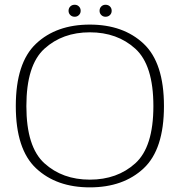

<svg xmlns="http://www.w3.org/2000/svg" viewBox="-20 -784 771 808"><path d="M358 4.5Q499 4.5 584.5 -75.5Q670 -155.5 670 -337.5Q670 -519.5 584.5 -600Q499 -680.5 358 -680.5Q217 -680.5 131.8 -600.2Q46.5 -520 46.5 -337.5Q46.5 -155.5 132 -75.5Q217.5 4.5 358 4.5ZM358 -28Q243 -28 167 -96.8Q91 -165.5 91 -337.5Q91 -510 167 -579Q243 -648 358 -648Q473.5 -648 549.5 -579Q625.5 -510 625.5 -337.5Q625.5 -165.5 549.5 -96.8Q473.5 -28 358 -28ZM294.5 -713.5Q305 -713.5 312.2 -720.8Q319.5 -728 319.5 -738.5Q319.5 -749.5 312.2 -756.8Q305 -764 294.5 -764Q283 -764 275.8 -756.8Q268.5 -749.5 268.5 -738.5Q268.5 -728 275.8 -720.8Q283 -713.5 294.5 -713.5ZM424 -713.5Q435.5 -713.5 442.8 -720.8Q450 -728 450 -738.5Q450 -749.5 442.8 -756.8Q435.5 -764 424 -764Q413.5 -764 406.2 -756.8Q399 -749.5 399 -738.5Q399 -728 406.2 -720.8Q413.5 -713.5 424 -713.5Z"/></svg>

Font: Anybody SemiExpanded ExtraLight
Style: Regular
Weight: 250
Width: 6
Version: Version 1.113;gftools[0.9.25]